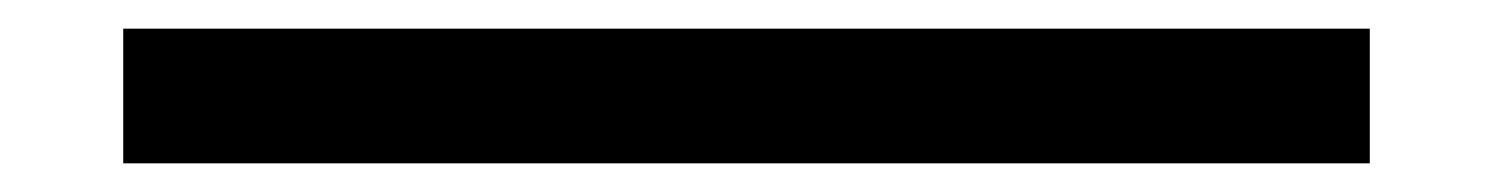

<svg xmlns="http://www.w3.org/2000/svg" viewBox="-20 -7 1040 134"><path d="M66 107V13H936V107Z"/></svg>

Font: Inconsolata UltraExpanded SemiBold
Style: Regular
Weight: 600
Width: 9
Monospace: yes
Designer: Raph Levien, Cyreal, Brenton Simpson
Foundry: Raph Levien, Cyreal, Google
Version: Version 3.001; ttfautohint (v1.8.2.53-6de2)